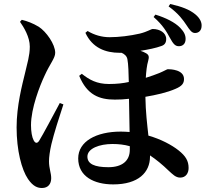

<svg xmlns="http://www.w3.org/2000/svg" viewBox="-20 -872 1040 960"><path d="M830 -682C844 -657 854 -641 873 -641C891 -640 908 -651 908 -677C908 -696 901 -712 881 -733C855 -760 809 -783 757 -799L748 -787C795 -746 813 -713 830 -682ZM912 -747C928 -723 938 -707 955 -707C976 -707 988 -722 988 -743C989 -760 980 -781 957 -800C928 -824 889 -839 831 -852L823 -840C873 -804 896 -771 912 -747ZM80 -763C99 -736 129 -687 129 -639C129 -593 116 -555 106 -510C91 -448 63 -344 63 -235C63 -120 88 -24 120 23C146 61 169 68 190 68C221 68 236 47 236 19C236 -8 225 -29 225 -66C225 -85 229 -117 237 -151C249 -202 277 -290 297 -350L279 -357C251 -305 194 -197 175 -167C166 -154 156 -155 148 -171C140 -186 135 -214 135 -246C135 -331 179 -443 203 -494C230 -554 256 -581 256 -608C256 -651 211 -714 174 -738C144 -756 117 -766 89 -773ZM629 -141V-123C629 -68 591 -36 522 -36C453 -36 417 -52 417 -89C417 -130 478 -152 542 -152C572 -152 601 -149 629 -141ZM389 -503 376 -493C415 -397 477 -374 554 -374C578 -374 600 -375 625 -378L628 -212C614 -213 599 -214 584 -214C461 -214 371 -165 371 -80C371 10 450 50 546 50C672 50 730 -10 730 -89V-95C760 -75 791 -50 825 -17C843 -1 858 16 881 16C909 16 923 -6 923 -32C923 -68 908 -92 873 -120C839 -147 785 -176 722 -194C716 -249 708 -313 707 -388C760 -397 815 -409 858 -428C891 -442 900 -456 900 -477C900 -524 833 -526 819 -526C815 -526 801 -517 777 -507C758 -499 734 -491 709 -483C711 -515 714 -545 721 -568C726 -587 726 -598 708 -607C701 -611 692 -615 682 -618C721 -624 760 -632 787 -642C802 -647 811 -657 811 -677C811 -708 779 -727 744 -727C735 -727 719 -714 679 -704C631 -693 575 -686 528 -686C489 -686 451 -697 418 -717L407 -708C442 -632 508 -608 578 -608H588C602 -602 614 -592 617 -576C622 -551 623 -504 624 -462C597 -456 565 -452 525 -452C464 -452 427 -473 389 -503Z"/></svg>

Font: Noto Serif CJK KR
Style: Bold
Weight: 700
Designer: Ryoko NISHIZUKA 西塚涼子 (kana & ideographs); Frank Grießhammer (Latin, Greek & Cyrillic); Wenlong ZHANG 张文龙 (bopomofo); San
Foundry: Adobe
Version: Version 2.001;hotconv 1.1.0;makeotfexe 2.6.0